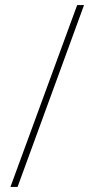

<svg xmlns="http://www.w3.org/2000/svg" viewBox="-20 -734 366 754"><path d="M310 -714H283L21 0H49Z"/></svg>

Font: Noto Sans Lao UI Cond Thin
Style: Regular
Weight: 100
Width: 3
Designer: Monotype Design Team
Foundry: Monotype Imaging Inc.
Version: Version 2.000